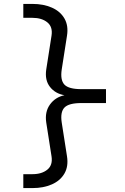

<svg xmlns="http://www.w3.org/2000/svg" viewBox="-20 -850 640 980"><path d="M99 110V39H146Q193 39 221.5 16Q250 -7 243 -52L216 -225Q208 -279 235 -316.5Q262 -354 309 -364Q262 -372 235 -406.5Q208 -441 216 -495L243 -668Q250 -713 221.5 -736Q193 -759 146 -759H99V-830H146Q202 -830 245 -811Q288 -792 309 -755.5Q330 -719 322 -668L295 -495Q287 -441 309 -418Q331 -395 395 -395H521V-324H395Q331 -324 309 -301Q287 -278 295 -225L322 -52Q330 -1 309 35.5Q288 72 245 91Q202 110 146 110Z"/></svg>

Font: JetBrains Mono NL Light
Style: Regular
Weight: 300
Monospace: yes
Designer: Philipp Nurullin, Konstantin Bulenkov
Foundry: JetBrains
Version: Version 2.305; ttfautohint (v1.8.4.7-5d5b)